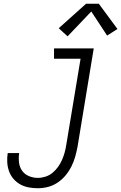

<svg xmlns="http://www.w3.org/2000/svg" viewBox="-20 -992 644 1020"><path d="M181 8Q156 8 132 3.5Q108 -1 87.5 -12.5Q67 -24 51.5 -42Q36 -60 28 -82.5Q20 -105 18.5 -129.5Q17 -154 21 -179H82Q78 -154 81 -129Q84 -104 97.5 -85Q111 -66 133.5 -56.5Q156 -47 181 -47Q201 -47 221.5 -53.5Q242 -60 259 -74Q276 -88 288.5 -105.5Q301 -123 309.5 -142.5Q318 -162 323.5 -182Q329 -202 332 -222L408 -680H267V-735H478L392 -213Q387 -186 379.5 -159.5Q372 -133 359.5 -108Q347 -83 328.5 -60.5Q310 -38 286 -22Q262 -6 235 1Q208 8 181 8ZM339 -799 292 -842 437 -972H505L604 -838L549 -803L465 -931Z"/></svg>

Font: Iosevka SS04 Light Oblique
Style: Regular
Weight: 300
Italic angle: -9°
Monospace: yes
Designer: Belleve Invis
Foundry: Belleve Invis
Version: Version 19.0.0; ttfautohint (v1.8.4)